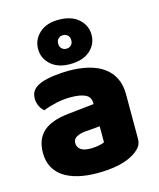

<svg xmlns="http://www.w3.org/2000/svg" viewBox="-115 -835 773 933"><g transform="rotate(-15 272.0 -368.5)"><path d="M260 -108Q277 -108 297.5 -111.5Q318 -115 328 -121V-201L256 -195Q228 -193 210 -183Q192 -173 192 -153Q192 -133 207.5 -120.5Q223 -108 260 -108ZM252 -501Q306 -501 350.5 -490Q395 -479 426.5 -456.5Q458 -434 475 -399.5Q492 -365 492 -318V-94Q492 -68 477.5 -51.5Q463 -35 443 -23Q378 16 260 16Q207 16 164.5 6Q122 -4 91.5 -24Q61 -44 44.5 -75Q28 -106 28 -147Q28 -216 69 -253Q110 -290 196 -299L327 -313V-320Q327 -349 301.5 -361.5Q276 -374 228 -374Q191 -374 154.5 -366Q118 -358 89 -346Q76 -355 67 -373.5Q58 -392 58 -412Q58 -438 70.5 -453.5Q83 -469 109 -480Q138 -491 177.5 -496Q217 -501 252 -501ZM136 -641Q136 -688 171.5 -720.5Q207 -753 268 -753Q333 -753 369 -720.5Q405 -688 405 -641Q405 -594 369 -562Q333 -530 268 -530Q207 -530 171.5 -562Q136 -594 136 -641ZM237 -641Q237 -625 246.5 -616Q256 -607 269 -607Q284 -607 293.5 -616Q303 -625 303 -641Q303 -657 293.5 -666Q284 -675 269 -675Q256 -675 246.5 -666Q237 -657 237 -641Z"/></g></svg>

Font: Baloo Bhaina 2 ExtraBold
Style: Regular
Weight: 800
Designer: Yesha Goshar, Manish Minz, Shuchita Grover and Ek Type
Foundry: Ek Type
Version: Version 1.640;hotconv 1.0.111;makeotfexe 2.5.65597; ttfautoh